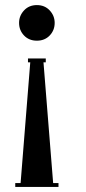

<svg xmlns="http://www.w3.org/2000/svg" viewBox="-20 -735 340 755"><path d="M160 -505V-490H151L189 -15H210V0H40V-15H61L99 -490H90V-505ZM195 -645Q195 -616 175.5 -595.5Q156 -575 125 -575Q94 -575 74.5 -595.5Q55 -616 55 -645Q55 -673 74.5 -694Q94 -715 125 -715Q156 -715 175.5 -694Q195 -673 195 -645Z"/></svg>

Font: Copperplate CC
Style: Regular
Weight: 400
Designer: indestructible type*
Foundry: Cowboy Collective
Version: Version 1.000